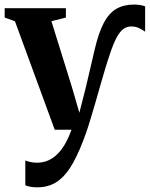

<svg xmlns="http://www.w3.org/2000/svg" viewBox="-26 -569 656 842"><path d="M137.5 252.5Q120.5 252.5 106.8 250Q93 247.5 85 243.5V134.5Q92.5 138.5 107 141.5Q121.5 144.5 136.5 144.5Q162.5 144.5 184.5 135Q206.5 125.5 225.2 107.2Q244 89 259.5 62Q275 35 287.5 0H214L39.5 -476L-5.5 -492V-533H263V-492L199.5 -476L290 -185L322 -74.5L349.5 -182L389.5 -353Q406 -424 428.5 -467.2Q451 -510.5 483.5 -529.8Q516 -549 561.5 -549Q575 -549 588 -547Q601 -545 610.5 -541V-430Q595 -441 580.8 -447Q566.5 -453 549 -453Q530.5 -453 515 -441.8Q499.5 -430.5 485.5 -404.5Q471.5 -378.5 456.5 -333.5Q446.5 -304.5 435.5 -268Q424.5 -231.5 413.2 -191.8Q402 -152 390.8 -113.5Q379.5 -75 369.5 -42Q359.5 -9 351.5 13.5Q324 92 294.5 145.2Q265 198.5 227.5 225.5Q190 252.5 137.5 252.5Z"/></svg>

Font: Merriweather 72pt
Style: Bold
Weight: 700
Version: Version 2.100